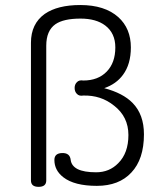

<svg xmlns="http://www.w3.org/2000/svg" viewBox="-20 -722 665 760"><path d="M102.5 -552.7V-7.8Q102.5 17.6 132.8 17.6Q163.1 17.6 163.1 -7.8V-541Q163.1 -600.6 199.2 -626Q231.4 -648.4 298.8 -648.4Q360.4 -648.4 396.5 -621.1Q436.5 -590.8 436.5 -534.2Q436.5 -473.6 402.3 -438.5Q368.2 -403.3 309.6 -403.3Q293 -406.2 284.2 -396.5Q275.4 -387.7 275.4 -374Q275.4 -359.4 284.2 -350.6Q293 -340.8 309.6 -343.8Q379.9 -345.7 431.6 -303.7Q488.3 -259.8 488.3 -187.5Q488.3 -116.2 448.2 -76.2Q413.1 -40 360.4 -40Q312.5 -40 287.1 -52.7Q262.7 -65.4 259.8 -88.9Q256.8 -117.2 225.6 -116.2Q195.3 -115.2 195.3 -88.9Q195.3 -47.9 230.5 -20.5Q274.4 13.7 363.3 13.7Q451.2 13.7 500 -39.1Q549.8 -91.8 549.8 -190.4Q549.8 -268.6 504.9 -314.5Q466.8 -353.5 392.6 -373Q440.4 -389.6 466.8 -425.8Q498 -467.8 498 -534.2Q498 -609.4 448.2 -654.3Q394.5 -702.1 297.9 -702.1Q208 -702.1 157.2 -667Q102.5 -627.9 102.5 -552.7Z"/></svg>

Font: Gulim
Style: Regular
Weight: 400
Version: Version 2.21